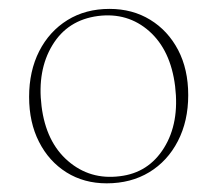

<svg xmlns="http://www.w3.org/2000/svg" viewBox="-20 -728 498 432"><path d="M226.5 -708Q278 -708 318 -683.5Q358 -659 380.8 -615.5Q403.5 -572 403.5 -514Q403.5 -455.5 380.2 -410.5Q357 -365.5 315.8 -340.5Q274.5 -315.5 220 -315.5Q169 -315.5 129.5 -340.2Q90 -365 67.8 -408.8Q45.5 -452.5 45.5 -510Q45.5 -568 68.2 -612.8Q91 -657.5 131.8 -682.8Q172.5 -708 226.5 -708ZM249.5 -331.5Q314 -339 349 -395.2Q384 -451.5 374 -534Q364 -615 315.8 -657.8Q267.5 -700.5 200.5 -692Q132 -683 97.8 -626.2Q63.5 -569.5 73.5 -489Q83.5 -408.5 133 -365.8Q182.5 -323 249.5 -331.5Z"/></svg>

Font: Fraunces 144pt Soft Thin
Style: Regular
Weight: 100
Version: Version 1.000;[0bf87f6ff]